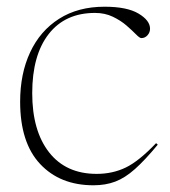

<svg xmlns="http://www.w3.org/2000/svg" viewBox="-20 -542 507 572"><path d="M291.5 -522Q358.5 -522 392.8 -501.5Q427 -481 427 -456.5Q427 -445.5 419.5 -437Q412 -428.5 401 -428.5Q396 -428.5 385 -439.8Q374 -451 356.8 -466Q339.5 -481 316 -492.2Q292.5 -503.5 263 -503.5Q174 -503.5 125 -440.5Q76 -377.5 76 -264.5Q76 -152.5 126.2 -88.2Q176.5 -24 268 -24Q315.5 -24 354.8 -43Q394 -62 445 -115.5L450 -111Q412 -65 382.2 -38.5Q352.5 -12 323.5 -1Q294.5 10 258.5 10Q159 10 99.5 -53.5Q40 -117 40 -239Q40 -322.5 69.8 -386.2Q99.5 -450 156 -486Q212.5 -522 291.5 -522Z"/></svg>

Font: Newsreader 72pt ExtraLight
Style: Regular
Weight: 275
Designer: Hugues Gentile
Foundry: Production Type
Version: Version 1.003; ttfautohint (v1.8.3)